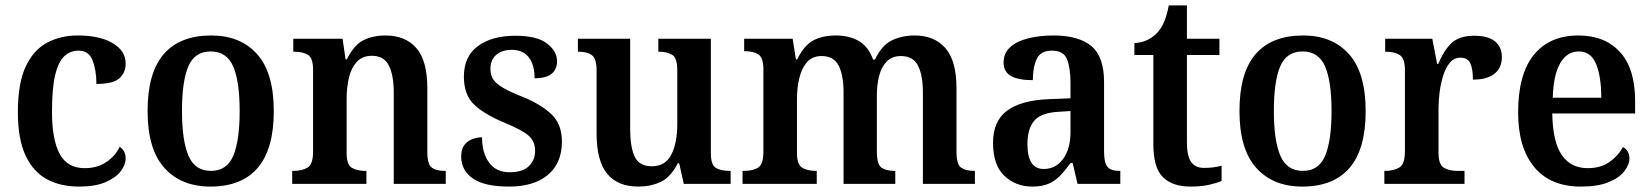

<svg xmlns="http://www.w3.org/2000/svg" viewBox="-20 -679 6100 709"><path d="M271 10Q204 10 153.5 -17Q103 -44 74.5 -104.5Q46 -165 46 -265Q46 -373 75.5 -434.5Q105 -496 155 -522Q205 -548 267 -548Q349 -548 396.5 -519.5Q444 -491 444 -444Q444 -411 421 -390Q398 -369 336 -369Q336 -419 322 -455.5Q308 -492 270 -492Q240 -492 218 -472Q196 -452 184 -403Q172 -354 172 -266Q172 -163 200.5 -110.5Q229 -58 293 -58Q339 -58 372.5 -80.5Q406 -103 422 -137Q444 -122 444 -94Q444 -71 426 -47Q408 -23 370 -6.5Q332 10 271 10Z M757 10Q649 10 587 -59Q525 -128 525 -269Q525 -410 584.5 -479Q644 -548 760 -548Q868 -548 929.5 -479Q991 -410 991 -269Q991 -128 931.5 -59Q872 10 757 10ZM759 -48Q818 -48 841.5 -104Q865 -160 865 -269Q865 -379 841 -434Q817 -489 758 -489Q699 -489 675.5 -434Q652 -379 652 -269Q652 -160 676 -104Q700 -48 759 -48Z M1059 0V-48H1064Q1095 -48 1115.5 -60Q1136 -72 1136 -118V-422Q1136 -465 1117 -476.5Q1098 -488 1067 -488H1063V-536H1245L1256 -460H1261Q1287 -513 1322 -530.5Q1357 -548 1404 -548Q1477 -548 1517.5 -501.5Q1558 -455 1558 -353V-119Q1558 -72 1574.5 -60Q1591 -48 1622 -48H1626V0H1434V-337Q1434 -401 1416 -437Q1398 -473 1353 -473Q1318 -473 1297.5 -450.5Q1277 -428 1268.5 -392Q1260 -356 1260 -314V-114Q1260 -71 1279 -59.5Q1298 -48 1329 -48H1333V0Z M1860 10Q1769 10 1726 -20Q1683 -50 1683 -101Q1683 -129 1695.5 -144.5Q1708 -160 1726 -166Q1744 -172 1760 -172Q1760 -114 1786 -78.5Q1812 -43 1862 -43Q1910 -43 1933 -65.5Q1956 -88 1956 -122Q1956 -157 1932 -178Q1908 -199 1845 -225Q1768 -257 1730.5 -293Q1693 -329 1693 -396Q1693 -471 1745 -509Q1797 -547 1883 -547Q1963 -547 2000 -518.5Q2037 -490 2037 -453Q2037 -423 2017 -406.5Q1997 -390 1954 -390Q1954 -440 1932.5 -467.5Q1911 -495 1870 -495Q1834 -495 1812.5 -476.5Q1791 -458 1791 -425Q1791 -401 1802 -385Q1813 -369 1839 -354Q1865 -339 1911 -321Q1979 -293 2017 -256.5Q2055 -220 2055 -156Q2055 -77 2003.5 -33.5Q1952 10 1860 10Z M2337 10Q2261 10 2222 -37.5Q2183 -85 2183 -187V-419Q2183 -462 2166 -475Q2149 -488 2117 -488H2114V-536H2307V-204Q2307 -137 2323.5 -101Q2340 -65 2387 -65Q2437 -65 2459 -108Q2481 -151 2481 -222V-420Q2481 -466 2461.5 -477Q2442 -488 2414 -488H2411V-536H2605V-113Q2605 -69 2624.5 -58.5Q2644 -48 2672 -48H2678V0H2505L2488 -76H2483Q2456 -24 2419 -7Q2382 10 2337 10Z M2722 0V-48H2729Q2760 -48 2779.5 -60Q2799 -72 2799 -118V-423Q2799 -466 2780.5 -478Q2762 -490 2731 -490H2728V-536H2907L2919 -460H2924Q2950 -513 2984.5 -530.5Q3019 -548 3067 -548Q3116 -548 3151.5 -527.5Q3187 -507 3204 -459H3211Q3236 -512 3273.5 -530Q3311 -548 3358 -548Q3430 -548 3471 -501.5Q3512 -455 3512 -353V-119Q3512 -72 3529 -60Q3546 -48 3577 -48H3580V0H3388V-337Q3388 -401 3370 -436.5Q3352 -472 3307 -472Q3274 -472 3254.5 -452Q3235 -432 3226.5 -399Q3218 -366 3218 -327V-119Q3218 -72 3235 -60Q3252 -48 3283 -48H3286V0H3095V-337Q3095 -401 3077 -436.5Q3059 -472 3014 -472Q2980 -472 2960.5 -450Q2941 -428 2932 -392Q2923 -356 2923 -314V-114Q2923 -71 2942.5 -59.5Q2962 -48 2993 -48H2996V0Z M3792 10Q3731 10 3689 -29.5Q3647 -69 3647 -152Q3647 -232 3699 -270.5Q3751 -309 3856 -313L3933 -316V-373Q3933 -427 3920.5 -459.5Q3908 -492 3864 -492Q3823 -492 3808.5 -461.5Q3794 -431 3794 -383Q3740 -383 3713 -398.5Q3686 -414 3686 -448Q3686 -483 3710.5 -505Q3735 -527 3777 -537.5Q3819 -548 3870 -548Q3963 -548 4010 -509Q4057 -470 4057 -376V-119Q4057 -78 4069.5 -63Q4082 -48 4113 -48H4117V0H3959L3941 -77H3933Q3913 -49 3894.5 -30Q3876 -11 3852 -0.5Q3828 10 3792 10ZM3834 -55Q3879 -55 3906 -92.5Q3933 -130 3933 -191V-269L3886 -266Q3823 -262 3798.5 -232.5Q3774 -203 3774 -147Q3774 -55 3834 -55Z M4376 10Q4310 10 4274.5 -24.5Q4239 -59 4239 -147V-476H4169V-520Q4196 -521 4218 -532Q4240 -543 4254 -559Q4269 -575 4279 -599Q4289 -623 4296 -659H4363V-536H4483V-476H4363V-152Q4363 -103 4378.5 -81Q4394 -59 4426 -59Q4444 -59 4460 -61Q4476 -63 4491 -67V-11Q4477 -4 4446.5 3Q4416 10 4376 10Z M4789 10Q4681 10 4619 -59Q4557 -128 4557 -269Q4557 -410 4616.5 -479Q4676 -548 4792 -548Q4900 -548 4961.5 -479Q5023 -410 5023 -269Q5023 -128 4963.5 -59Q4904 10 4789 10ZM4791 -48Q4850 -48 4873.5 -104Q4897 -160 4897 -269Q4897 -379 4873 -434Q4849 -489 4790 -489Q4731 -489 4707.5 -434Q4684 -379 4684 -269Q4684 -160 4708 -104Q4732 -48 4791 -48Z M5092 0V-48H5095Q5127 -48 5147.5 -60.5Q5168 -73 5168 -120V-420Q5168 -464 5148.5 -476Q5129 -488 5098 -488H5095V-536H5269L5287 -443H5291Q5310 -490 5338.5 -518.5Q5367 -547 5424 -547Q5476 -547 5501 -526Q5526 -505 5526 -468Q5526 -429 5499 -407Q5472 -385 5419 -385Q5419 -426 5409 -446Q5399 -466 5373 -466Q5349 -466 5333.5 -447Q5318 -428 5309 -399Q5300 -370 5296 -338Q5292 -306 5292 -280V-115Q5292 -71 5312 -59.5Q5332 -48 5360 -48H5388V0Z M5818 10Q5705 10 5645.5 -62Q5586 -134 5586 -264Q5586 -405 5644 -476.5Q5702 -548 5809 -548Q5906 -548 5962 -487Q6018 -426 6018 -307V-260H5712Q5714 -154 5747.5 -106Q5781 -58 5843 -58Q5891 -58 5923.5 -81Q5956 -104 5973 -136Q5983 -131 5990 -120.5Q5997 -110 5997 -95Q5997 -71 5978 -46.5Q5959 -22 5919.5 -6Q5880 10 5818 10ZM5893 -318Q5893 -396 5874 -442.5Q5855 -489 5810 -489Q5766 -489 5741 -445Q5716 -401 5714 -318Z"/></svg>

Font: Noto Serif SemiCondensed SemiBold
Style: Regular
Weight: 600
Width: 4
Designer: Monotype Design Team
Foundry: Monotype Imaging Inc.
Version: Version 2.013; ttfautohint (v1.8.4.7-5d5b)